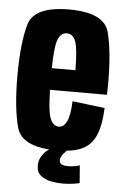

<svg xmlns="http://www.w3.org/2000/svg" viewBox="-53 -643 534 826"><g transform="rotate(5 213.5 -230.0)"><path d="M212 5Q60 5 37.5 -78.8Q15 -162.5 15 -297.5Q15 -439 37.8 -521.2Q60.5 -603.5 211.5 -603.5Q364 -603.5 385.5 -521.2Q407 -439 407 -300.5Q407 -274 406 -252H160Q162 -163.5 172 -134.5Q184.5 -97.5 212 -97.5Q232 -97.5 245.2 -123.2Q258.5 -149 261 -211.5L401 -194.5Q397.5 -117.5 378 -74Q358.5 -30.5 318 -12.8Q277.5 5 212 5ZM159.5 -345.5H261.5Q261 -436.5 250 -467.5Q238.5 -500.5 211.5 -500.5Q184.5 -500.5 172 -466.5Q161.5 -438.5 159.5 -345.5ZM248 145Q224 145 198 139.8Q172 134.5 154 120Q136 105.5 136 77.5Q136 54.5 146.5 37.5Q157 20.5 169 11Q181 1.5 185.5 0H258Q254.5 2 241.5 16.8Q228.5 31.5 228.5 47Q228.5 59.5 239 64Q249.5 68.5 265 68.5Q280 68.5 296 65.8Q312 63 316 60L322 136.5Q318.5 138 296.5 141.5Q274.5 145 248 145Z"/></g></svg>

Font: Anybody Condensed Regular
Style: Bold
Weight: 700
Width: 3
Designer: Tyler Finck
Foundry: Etcetera Type Company
Version: Version 1.010; ttfautohint (v1.8.3) -l 8 -r 50 -G 200 -x 14 